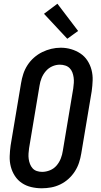

<svg xmlns="http://www.w3.org/2000/svg" viewBox="-20 -1002 540 1030"><path d="M204 8Q175 8 147.5 1.5Q120 -5 97.5 -20Q75 -35 60 -58Q45 -81 38 -108Q31 -135 32 -164Q33 -193 37 -222L93 -556Q97 -581 105 -605.5Q113 -630 127.5 -652.5Q142 -675 162.5 -693Q183 -711 206.5 -722.5Q230 -734 255 -740Q280 -746 306 -746Q335 -746 362 -738Q389 -730 411.5 -715Q434 -700 449 -677Q464 -654 471 -627Q478 -600 477 -571Q476 -542 472 -513L416 -179Q412 -154 404 -129.5Q396 -105 381.5 -82.5Q367 -60 347 -42Q327 -24 303 -12.5Q279 -1 254 3.5Q229 8 204 8ZM206 -80Q227 -80 248 -88.5Q269 -97 283.5 -114Q298 -131 306 -151.5Q314 -172 317 -193L373 -528Q375 -543 376 -557.5Q377 -572 375 -586.5Q373 -601 368 -614Q363 -627 353.5 -636.5Q344 -646 330 -650.5Q316 -655 301 -655Q280 -655 260 -646Q240 -637 225.5 -620Q211 -603 203 -583Q195 -563 192 -542L136 -207Q134 -193 133 -178Q132 -163 134 -149Q136 -135 141 -122Q146 -109 155 -99Q164 -89 177.5 -84.5Q191 -80 206 -80ZM341 -794 216 -928 288 -982 399 -836Z"/></svg>

Font: Iosevka Slab Semibold Oblique
Style: Regular
Weight: 600
Italic angle: -9°
Monospace: yes
Designer: Belleve Invis
Foundry: Belleve Invis
Version: Version 11.1.1; ttfautohint (v1.8.3)